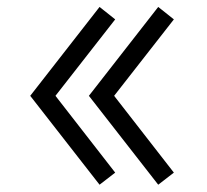

<svg xmlns="http://www.w3.org/2000/svg" viewBox="-20 -548 582 540"><path d="M260 -28.5 65 -278.5 260 -528.5 304 -493.5 136 -278.5 304 -62.5ZM425 -28.5 230 -278.5 425 -528.5 469 -493.5 301 -278.5 469 -62.5Z"/></svg>

Font: Spartan Thin
Style: Regular
Weight: 400
Version: Version 1.004